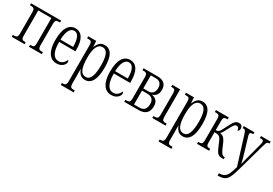

<svg xmlns="http://www.w3.org/2000/svg" viewBox="35 -1484 3783 2660"><g transform="rotate(30 1926.0 -154.0)"><path d="M19 -31H32Q58 -31 71 -35.5Q84 -40 90 -55Q96 -70 96 -102V-432Q96 -464 90 -479.5Q84 -495 71 -500Q58 -505 32 -505H19V-536H500V-506H487Q461 -506 448 -501.5Q435 -497 429 -481.5Q423 -466 423 -434V-102Q423 -70 429 -55.5Q435 -41 448 -36Q461 -31 489 -31H500V0H295V-31H301Q328 -31 341 -35.5Q354 -40 359.5 -55Q365 -70 365 -102V-500H155V-102Q155 -70 160.5 -55Q166 -40 179 -35.5Q192 -31 219 -31H224V0H19Z M564 -263Q564 -402 606.5 -473Q649 -544 729 -544Q804 -544 844 -480Q884 -416 884 -298V-267H623Q623 -149 655 -90Q687 -31 747 -31Q786 -31 813 -53.5Q840 -76 855 -112Q869 -105 869 -84Q869 -64 853.5 -42Q838 -20 808.5 -5Q779 10 737 10Q655 10 609.5 -61.5Q564 -133 564 -263ZM826 -304Q824 -506 730 -506Q680 -506 653 -453Q626 -400 623 -304Z M941 207H946Q972 207 985 202Q998 197 1004.5 181.5Q1011 166 1011 133V-434Q1011 -466 1005 -481Q999 -496 986 -500.5Q973 -505 945 -505H933V-536H1061L1067 -445H1070Q1089 -493 1118 -519.5Q1147 -546 1193 -546Q1270 -546 1309 -480.5Q1348 -415 1348 -274Q1348 -130 1308 -59.5Q1268 11 1194 11Q1106 11 1071 -91H1069Q1070 -64 1070 24V136Q1070 167 1076 182.5Q1082 198 1095 202.5Q1108 207 1133 207H1147V238H941ZM1289 -276Q1289 -393 1263.5 -449.5Q1238 -506 1183 -506Q1070 -506 1070 -274Q1070 -154 1096 -92Q1122 -30 1185 -30Q1289 -30 1289 -276Z M1439 -263Q1439 -402 1481.5 -473Q1524 -544 1604 -544Q1679 -544 1719 -480Q1759 -416 1759 -298V-267H1498Q1498 -149 1530 -90Q1562 -31 1622 -31Q1661 -31 1688 -53.5Q1715 -76 1730 -112Q1744 -105 1744 -84Q1744 -64 1728.5 -42Q1713 -20 1683.5 -5Q1654 10 1612 10Q1530 10 1484.5 -61.5Q1439 -133 1439 -263ZM1701 -304Q1699 -506 1605 -506Q1555 -506 1528 -453Q1501 -400 1498 -304Z M1819 -31H1831Q1858 -31 1871 -35.5Q1884 -40 1890 -55Q1896 -70 1896 -102V-432Q1896 -464 1890 -479.5Q1884 -495 1871 -500Q1858 -505 1831 -505H1819V-536H2040Q2190 -536 2190 -402Q2190 -350 2166 -319Q2142 -288 2104 -279V-277Q2207 -256 2207 -151Q2207 -77 2167.5 -38.5Q2128 0 2051 0H1819ZM2036 -292Q2084 -292 2108 -321Q2132 -350 2132 -397Q2132 -446 2107.5 -473.5Q2083 -501 2033 -501H1955V-292ZM2038 -35Q2095 -35 2120.5 -64.5Q2146 -94 2146 -154Q2146 -207 2118 -232Q2090 -257 2035 -257H1955V-35Z M2268 -31H2281Q2308 -31 2321 -36Q2334 -41 2340 -56Q2346 -71 2346 -103V-431Q2346 -464 2341 -479.5Q2336 -495 2323.5 -500Q2311 -505 2286 -505H2278V-536H2404V-106Q2404 -73 2410 -57Q2416 -41 2429 -36Q2442 -31 2469 -31H2480V0H2268Z M2505 207H2510Q2536 207 2549 202Q2562 197 2568.5 181.5Q2575 166 2575 133V-434Q2575 -466 2569 -481Q2563 -496 2550 -500.5Q2537 -505 2509 -505H2497V-536H2625L2631 -445H2634Q2653 -493 2682 -519.5Q2711 -546 2757 -546Q2834 -546 2873 -480.5Q2912 -415 2912 -274Q2912 -130 2872 -59.5Q2832 11 2758 11Q2670 11 2635 -91H2633Q2634 -64 2634 24V136Q2634 167 2640 182.5Q2646 198 2659 202.5Q2672 207 2697 207H2711V238H2505ZM2853 -276Q2853 -393 2827.5 -449.5Q2802 -506 2747 -506Q2634 -506 2634 -274Q2634 -154 2660 -92Q2686 -30 2749 -30Q2853 -30 2853 -276Z M2983 -31H2991Q3017 -31 3030 -36Q3043 -41 3048.5 -56.5Q3054 -72 3054 -105V-433Q3054 -465 3048.5 -480Q3043 -495 3029.5 -500Q3016 -505 2987 -505H2977V-536H3182V-505H3177Q3150 -505 3137 -500.5Q3124 -496 3118.5 -481.5Q3113 -467 3113 -436V-294Q3135 -294 3146.5 -299.5Q3158 -305 3169 -317Q3181 -332 3205 -381L3228 -425Q3250 -469 3264 -491Q3278 -513 3298 -527.5Q3318 -542 3346 -542Q3374 -542 3389 -525.5Q3404 -509 3404 -483Q3404 -464 3396.5 -452.5Q3389 -441 3377 -438Q3372 -492 3337 -492Q3314 -492 3298.5 -473Q3283 -454 3257 -404Q3227 -346 3214 -324Q3201 -302 3185 -290Q3222 -284 3243.5 -265Q3265 -246 3284 -206L3325 -112Q3345 -66 3362.5 -48.5Q3380 -31 3404 -31H3410V0H3390Q3354 0 3333.5 -9Q3313 -18 3298.5 -39Q3284 -60 3265 -104L3227 -192Q3210 -233 3187.5 -247Q3165 -261 3113 -261V-105Q3113 -71 3117.5 -56Q3122 -41 3134 -36Q3146 -31 3172 -31H3176V0H2983Z M3450 202Q3504 202 3534 182.5Q3564 163 3583 122.5Q3602 82 3624 2L3484 -447Q3475 -475 3469 -486Q3463 -497 3453.5 -501Q3444 -505 3424 -505H3422V-536H3593V-505H3590Q3561 -505 3550 -498.5Q3539 -492 3539 -478Q3539 -462 3556 -408L3610 -229Q3646 -107 3654 -62Q3658 -82 3663 -102Q3668 -122 3673 -141Q3687 -194 3689 -203L3745 -413Q3757 -456 3757 -476Q3757 -492 3746.5 -498.5Q3736 -505 3707 -505H3697V-536H3852V-505H3848Q3831 -505 3821.5 -499.5Q3812 -494 3805 -478.5Q3798 -463 3788 -427L3665 12Q3638 110 3614 156.5Q3590 203 3554.5 220.5Q3519 238 3455 238H3450Z"/></g></svg>

Font: Noto Serif CondLight
Style: Regular
Weight: 300
Width: 3
Designer: Monotype Design Team
Foundry: Monotype Imaging Inc.
Version: Version 1.001